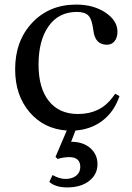

<svg xmlns="http://www.w3.org/2000/svg" viewBox="-20 -560 575 837"><path d="M195 233 209 203Q239 220 265 220Q295 220 312.5 205.5Q330 191 330 168Q330 125 282 125Q257 125 231 133L222 124L271 9Q171 2 108.5 -71.5Q46 -145 46 -258Q46 -382 120.5 -461Q195 -540 312 -540Q388 -540 440 -505Q492 -470 492 -422Q492 -396 479.5 -380.5Q467 -365 446 -365Q394 -365 387 -428Q381 -476 365.5 -492Q350 -508 315 -508Q236 -508 192 -446Q148 -384 148 -278Q148 -176 193 -119.5Q238 -63 320 -63Q417 -63 471 -136L482 -151L501 -141L496 -128Q472 -67 423.5 -31.5Q375 4 309 9L290 58Q342 58 373.5 85.5Q405 113 405 156Q405 200 369 228.5Q333 257 273 257Q222 257 195 233Z"/></svg>

Font: Libre Caslon Text
Style: Regular
Weight: 400
Designer: Pablo Impallari, Rodrigo Fuenzalida
Foundry: Pablo Impallari, Rodrigo Fuenzalida
Version: Version 1.002